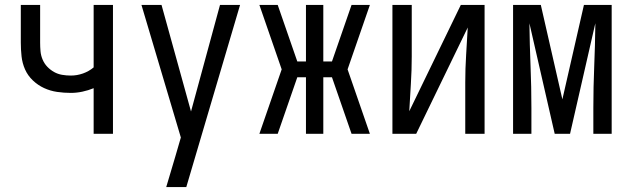

<svg xmlns="http://www.w3.org/2000/svg" viewBox="-20 -540 2540 775"><path d="M358 0V-184Q336 -175 312.5 -170Q289 -165 266 -165Q238 -165 210.5 -169Q183 -173 158 -184.5Q133 -196 112.5 -215.5Q92 -235 81 -260Q70 -285 67 -312.5Q64 -340 64 -368V-520H142V-368Q142 -351 143.5 -333.5Q145 -316 152 -299.5Q159 -283 171 -270.5Q183 -258 198 -249.5Q213 -241 230.5 -238Q248 -235 266 -235Q291 -235 315 -243.5Q339 -252 358 -268V-520H436V0Z M651 215Q660 185 669 154.5Q678 124 687 94L710 15L551 -520H632L751 -90L868 -520H949L732 215Z M1473 0H1399L1320 -228H1285V0H1215V-228H1180L1101 0H1027L1117 -260L1027 -520H1101L1180 -292H1215V-520H1285V-292H1320L1399 -520H1473L1383 -260Z M1564 0V-520H1642V-312Q1642 -257 1638.5 -202Q1635 -147 1632 -91L1840 -520H1936V0H1858V-208Q1858 -263 1861.5 -318Q1865 -373 1868 -429L1660 0Z M2051 0V-520H2163L2250 -139L2337 -520H2449V0H2375V-104Q2375 -188 2378.5 -271.5Q2382 -355 2383 -438V-446L2281 0H2219L2117 -446Q2118 -360 2121.5 -274.5Q2125 -189 2125 -104V0Z"/></svg>

Font: Iosevka Custom
Style: Regular
Weight: 400
Monospace: yes
Designer: Belleve Invis
Foundry: Belleve Invis
Version: Version 32.5.0; ttfautohint (v1.8.4)